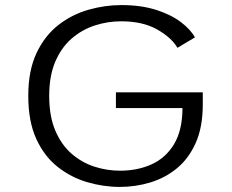

<svg xmlns="http://www.w3.org/2000/svg" viewBox="-20 -726 915 757"><path d="M452.5 11Q388.5 11 324.8 -7.5Q261 -26 208 -67.5Q155 -109 123.2 -178Q91.5 -247 91.5 -348Q91.5 -448 124 -516.8Q156.5 -585.5 210 -627.2Q263.5 -669 328.5 -687.5Q393.5 -706 458 -706Q536 -706 595 -687.2Q654 -668.5 693 -639Q732 -609.5 748.5 -578.5L679.5 -537.5Q657 -577 600.2 -609.5Q543.5 -642 457.5 -642Q404 -642 353.5 -625.5Q303 -609 262.5 -574Q222 -539 198 -483Q174 -427 174 -348Q174 -267.5 198 -211.2Q222 -155 262.2 -120Q302.5 -85 352 -69Q401.5 -53 453.5 -53Q522 -53 577.5 -78Q633 -103 666 -157.2Q699 -211.5 699.5 -300H437V-362H779.5V-315Q779.5 -225 751.8 -162.8Q724 -100.5 677.2 -62.2Q630.5 -24 572.2 -6.5Q514 11 452.5 11Z"/></svg>

Font: Trispace SemiExpanded Light
Style: Regular
Weight: 300
Width: 6
Designer: Tyler Finck
Foundry: Etcetera Type Company
Version: Version 1.210; ttfautohint (v1.8.3)